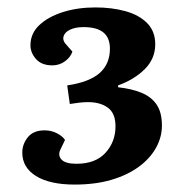

<svg xmlns="http://www.w3.org/2000/svg" viewBox="-20 -859 473 517"><path d="M398 -740Q398 -701 370 -673Q342 -645 298 -629V-624Q335 -620 361.5 -609Q388 -598 402 -577Q416 -556 416 -521Q416 -489 399.5 -460Q383 -431 352.5 -409Q322 -387 279 -374.5Q236 -362 181 -362Q114 -362 77 -385Q40 -408 40 -448Q40 -471 55 -489.5Q70 -508 100 -508Q119 -508 134.5 -499.5Q150 -491 155 -482L143 -457Q135 -441 145.5 -429.5Q156 -418 186 -418Q237 -418 264 -447.5Q291 -477 291 -519Q291 -554 270.5 -569Q250 -584 217 -584Q206 -584 193 -582.5Q180 -581 168 -579L161 -629Q221 -638 248.5 -662.5Q276 -687 276 -728Q276 -757 258.5 -771.5Q241 -786 205 -786Q183 -786 168.5 -779Q154 -772 151 -760.5Q148 -749 160 -737L175 -720Q170 -705 155 -694Q140 -683 121 -683Q92 -683 77 -700Q62 -717 62 -737Q62 -769 86 -791.5Q110 -814 149.5 -826.5Q189 -839 237 -839Q281 -839 317.5 -829Q354 -819 376 -797Q398 -775 398 -740Z"/></svg>

Font: Literata 18pt
Style: Bold Italic
Weight: 700
Italic angle: -2°
Designer: Latin by Veronika Burian and Jose Scaglione. Greek by Irene Vlachou. Cyrillic by Vera Evstafieva
Foundry: TypeTogether
Version: Version 3.103;gftools[0.9.29]